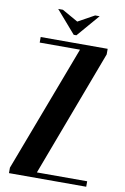

<svg xmlns="http://www.w3.org/2000/svg" viewBox="-94 -908 625 962"><g transform="rotate(10 218.5 -426.5)"><path d="M122.1 -853H146L227.1 -807.1L310.1 -853H333L234.9 -738.8H221.2ZM265.1 -670.9H60.1V-699.2H400.9V-670.9L159.2 -27.8H415V0H22V-27.8Z"/></g></svg>

Font: Moniqa Black Heading
Style: Regular
Weight: 900
Designer: Rajesh Rajput
Foundry: Rajesh Rajput
Version: Version 1.000